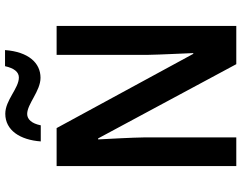

<svg xmlns="http://www.w3.org/2000/svg" viewBox="-118 -841 959 763"><g transform="rotate(-90 361.5 -459.5)"><path d="M181 -777H245C252 -813 269 -831 290 -831C330 -831 381 -778 434 -778C493 -778 537 -826 544 -919H480C472 -883 457 -864 435 -864C392 -864 345 -918 291 -918C225 -918 187 -859 181 -777ZM640 0V-714H525V-351C526 -295 530 -228 532 -171H529L234 -714H83V0H197V-364C196 -423 192 -487 189 -549H193L488 0Z"/></g></svg>

Font: Noto Sans Arabic SemCond SemBd
Style: Regular
Weight: 600
Width: 4
Designer: Monotype Design Team, Nadine Chahine, Nizar Qandah and Khaled Hosny
Foundry: Monotype Imaging Inc.
Version: Version 2.012